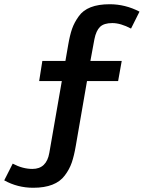

<svg xmlns="http://www.w3.org/2000/svg" viewBox="-108 -677 679 907"><path d="M77 -294 92 -389H201L214 -464Q222 -511 232.5 -541Q243 -571 264 -600Q304 -657 410 -657Q484 -657 551 -622L511 -542Q462 -568 422.5 -568Q383 -568 364.5 -550Q346 -532 338 -492L319 -389H467L450 -294H303L250 12Q242 59 231 91Q220 123 198 152Q155 210 49 210Q-25 210 -88 175L-48 96Q-1 121 45 121Q112 121 125 45L184 -294Z"/></svg>

Font: Bree Serif
Style: Regular
Weight: 400
Designer: Veronika Burian, Jos Scaglione
Foundry: TypeTogether
Version: Version 1.001